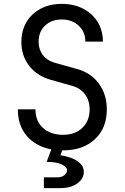

<svg xmlns="http://www.w3.org/2000/svg" viewBox="-20 -760 639 983"><path d="M204.6 203.1V147.9H274.4Q296.4 147.9 309.8 136.5Q323.2 125 323.2 111.8Q323.2 94.7 295.9 81.8Q268.6 68.8 218.8 68.8L242.7 4.9Q163.6 -10.3 117.4 -63.7Q71.3 -117.2 71.3 -200.2H161.6Q161.6 -139.2 200.7 -104.5Q239.7 -69.8 303.2 -69.8Q365.2 -69.8 402.1 -106Q439 -142.1 439 -200.2Q439 -244.1 415.5 -276.6Q392.1 -309.1 348.1 -320.8L237.3 -352.1Q168.5 -372.1 128.9 -423.6Q89.4 -475.1 89.4 -544.9Q89.4 -603 115.5 -647Q141.6 -690.9 188.5 -715.6Q235.4 -740.2 296.4 -740.2Q357.9 -740.2 405.5 -715.6Q453.1 -690.9 480 -647.5Q506.8 -604 506.8 -546.9H417Q417 -596.7 383.1 -628.4Q349.1 -660.2 296.4 -660.2Q243.2 -660.2 210.4 -628.7Q177.7 -597.2 177.7 -546.9Q177.7 -506.8 199.2 -478.5Q220.7 -450.2 259.3 -439L373 -407.2Q446.3 -387.2 486.6 -331.5Q526.9 -275.9 526.9 -200.2Q526.9 -104 465.8 -47.1Q404.8 9.8 303.2 9.8Q300.3 9.8 298.3 9.8L289.6 35.2Q314.9 38.1 343 48.1Q371.1 58.1 390.1 76.2Q409.2 94.2 409.2 120.1Q409.2 154.3 376.2 178.7Q343.3 203.1 289.6 203.1Z"/></svg>

Font: UDEV Gothic 35
Style: Regular
Weight: 400
Version: v2.1.0; ttfautohint (v1.8.4.7-5d5b-dirty) -l 6 -r 45 -G 200 